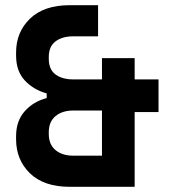

<svg xmlns="http://www.w3.org/2000/svg" viewBox="-20 -720 652 740"><path d="M249 0Q149 0 95.5 -52Q42 -104 42 -183V-195Q42 -254 75.5 -291.5Q109 -329 160 -342V-360Q109 -374 75.5 -410Q42 -446 42 -506V-518Q42 -596 95.5 -648Q149 -700 249 -700H358V-580H262Q220 -580 194 -560.5Q168 -541 168 -500V-494Q168 -452 194 -433Q220 -414 262 -414H373V-496H499V-414H591V-288H499V0ZM262 -120H373V-294H262Q220 -294 194 -272.5Q168 -251 168 -210V-204Q168 -163 194 -141.5Q220 -120 262 -120Z"/></svg>

Font: Space Mono
Style: Bold
Weight: 700
Monospace: yes
Designer: Colophon Foundry + Benjamin Critton
Foundry: Colophon Foundry & Benjamin Critton
Version: Version 1.003; ttfautohint (v1.8.4.7-5d5b)